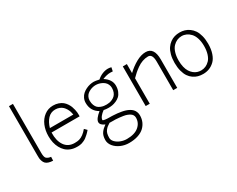

<svg xmlns="http://www.w3.org/2000/svg" viewBox="-130 -1420 2848 2305"><g transform="rotate(-30 1293.5 -267.5)"><path d="M92.8 -819.8H147.9V-141.1Q147.9 -83 165 -64.9Q187 -44.4 227.1 -40Q226.6 -30.3 226.1 -13.7Q225.6 2.9 225.1 12.2Q154.8 9.8 125 -20Q110.4 -34.7 102.5 -58.8Q94.7 -83 93.8 -98.9Q92.8 -114.7 92.8 -141.1Z M322.8 -269Q322.8 -349.6 350.6 -416Q378.4 -482.4 431.4 -522.2Q484.4 -562 552.7 -562Q593.3 -562 626.7 -550.3Q660.2 -538.6 681.9 -520.8Q703.6 -502.9 720 -478.5Q736.3 -454.1 744.9 -431.4Q753.4 -408.7 758.8 -384.3Q764.2 -359.9 765.4 -345.5Q766.6 -331.1 766.6 -319.8V-290H377.4Q373.5 -176.8 420.4 -109.4Q467.3 -42 556.6 -42Q596.7 -42 620.1 -48.8Q680.2 -66.4 734.9 -133.8Q740.7 -128.4 746.8 -122.3Q752.9 -116.2 759 -109.9Q765.1 -103.5 767.6 -101.1Q747.6 -76.7 726.8 -57.9Q706.1 -39.1 690.4 -27.3Q674.8 -15.6 655.5 -7.3Q636.2 1 625.5 4.6Q614.7 8.3 597.7 10.3Q580.6 12.2 575.7 12.2Q570.8 12.2 556.6 12.2Q511.2 12.2 472.7 -2.4Q434.1 -17.1 406.7 -43Q379.4 -68.8 360.4 -104.5Q341.3 -140.1 332 -181.6Q322.8 -223.1 322.8 -269ZM552.7 -507.8Q490.7 -507.8 449.2 -463.6Q407.7 -419.4 386.7 -346.2H711.9Q708.5 -367.7 702.1 -388.4Q695.8 -409.2 682.9 -431.4Q669.9 -453.6 653.1 -470Q636.2 -486.3 610.1 -497.1Q584 -507.8 552.7 -507.8Z M964.8 -392.1Q964.8 -356 975.6 -328.9Q986.3 -301.8 1002.2 -287.1Q1018.1 -272.5 1040.5 -263.7Q1063 -254.9 1081.1 -252.4Q1099.1 -250 1119.6 -250Q1139.2 -250 1158.2 -253.4Q1177.2 -256.8 1198.7 -266.6Q1220.2 -276.4 1236.3 -291.5Q1252.4 -306.6 1262.9 -332.5Q1273.4 -358.4 1273.4 -392.1Q1273.4 -418.5 1262.9 -440.7Q1252.4 -462.9 1236.1 -477.1Q1219.7 -491.2 1198.7 -501Q1177.7 -510.7 1158 -514.9Q1138.2 -519 1119.6 -519Q1101.1 -519 1081.1 -514.9Q1061 -510.7 1040 -501Q1019 -491.2 1002.4 -477.1Q985.8 -462.9 975.3 -440.7Q964.8 -418.5 964.8 -392.1ZM924.8 -116.2Q924.8 -160.6 1004.9 -225.1Q909.7 -279.3 909.7 -392.1Q909.7 -427.2 924.1 -457Q938.5 -486.8 960.9 -506.3Q983.4 -525.9 1011.7 -539.6Q1040 -553.2 1067.4 -559.1Q1094.7 -564.9 1119.6 -564.9Q1142.6 -564.9 1193.8 -553.2Q1226.6 -583 1266.8 -599.6Q1307.1 -616.2 1345.7 -616.2Q1365.2 -616.2 1391.6 -609.9Q1390.1 -600.6 1386.2 -583.3Q1382.3 -565.9 1380.9 -558.1Q1368.7 -560.1 1345.7 -560.1Q1298.3 -560.1 1237.8 -535.2Q1328.6 -477.5 1328.6 -392.1Q1328.6 -347.7 1314.2 -313Q1299.8 -278.3 1278.1 -258.3Q1256.3 -238.3 1227.1 -225.6Q1197.8 -212.9 1171.9 -208.5Q1146 -204.1 1119.6 -204.1Q1085 -204.1 1053.7 -210.9Q1021.5 -188.5 1001 -162.4Q980.5 -136.2 980.5 -112.8Q984.9 -108.9 993.7 -106.2Q1002.4 -103.5 1017.8 -102.1Q1033.2 -100.6 1042 -100.1Q1050.8 -99.6 1072 -99.4Q1093.3 -99.1 1096.7 -99.1Q1102.1 -99.1 1109.9 -98.6Q1117.7 -98.1 1119.6 -98.1Q1150.4 -96.7 1176.3 -94Q1202.1 -91.3 1231.7 -85.9Q1261.2 -80.6 1284.7 -73Q1308.1 -65.4 1330.3 -53Q1352.5 -40.5 1367.2 -24.9Q1381.8 -9.3 1390.9 12.9Q1399.9 35.2 1399.9 62Q1399.9 108.4 1383.1 148.2Q1366.2 188 1333.3 219Q1300.3 250 1246.6 267.6Q1192.9 285.2 1123.5 285.2Q1063.5 285.2 1009.8 262Q956.1 238.8 923.3 198.5Q890.6 158.2 890.6 111.8Q891.1 80.1 897.7 55.9Q904.3 31.7 918.5 12.5Q932.6 -6.8 947.3 -20Q961.9 -33.2 985.8 -50.8Q924.8 -76.7 924.8 -116.2ZM1123.5 230Q1231 230 1287.8 182.1Q1344.7 134.3 1344.7 62Q1344.7 41.5 1335.4 25.6Q1326.2 9.8 1308.6 -1Q1291 -11.7 1271 -19.3Q1251 -26.9 1222.9 -31.2Q1194.8 -35.6 1172.1 -37.8Q1149.4 -40 1119.6 -42H1088.9Q1082 -42 1064.5 -42.5Q1046.9 -43 1038.6 -43Q1013.7 -27.3 1000.2 -16.8Q986.8 -6.3 972.2 11.7Q957.5 29.8 951.2 54Q944.8 78.1 944.8 111.8Q944.8 143.6 971.7 171.1Q998.5 198.7 1039.6 214.4Q1080.6 230 1123.5 230Z M1571.3 0H1515.1V-549.8H1571.3V-424.8Q1633.8 -484.4 1703.9 -523.2Q1773.9 -562 1836.4 -562Q1952.1 -562 1952.1 -395V0H1896.5V-395Q1896.5 -502 1836.4 -502Q1796.4 -502 1757.1 -488Q1717.8 -474.1 1681.9 -448.5Q1646 -422.9 1622.8 -402.3Q1599.6 -381.8 1571.3 -353Z M2074.2 -274.9Q2074.2 -336.4 2087.4 -385.7Q2100.6 -435.1 2122.6 -467.3Q2144.5 -499.5 2174.8 -521.5Q2205.1 -543.5 2237.8 -552.7Q2270.5 -562 2307.1 -562Q2343.3 -562 2376 -552.5Q2408.7 -543 2439 -521.2Q2469.2 -499.5 2491.2 -467Q2513.2 -434.6 2526.1 -385.3Q2539.1 -335.9 2539.1 -274.9Q2539.1 -198.2 2519.5 -140.9Q2500 -83.5 2466.3 -51Q2432.6 -18.6 2392.8 -3.2Q2353 12.2 2307.1 12.2Q2270.5 12.2 2237.8 3.4Q2205.1 -5.4 2174.6 -26.6Q2144 -47.9 2122.3 -80.1Q2100.6 -112.3 2087.4 -162.1Q2074.2 -211.9 2074.2 -274.9ZM2482.9 -274.9Q2482.9 -335.4 2467.8 -382.6Q2452.6 -429.7 2427 -457Q2401.4 -484.4 2371.1 -498.3Q2340.8 -512.2 2307.1 -512.2Q2272.9 -512.2 2242.7 -499Q2212.4 -485.8 2186.5 -458.7Q2160.6 -431.6 2145.5 -384.3Q2130.4 -336.9 2130.4 -274.9Q2130.4 -225.1 2140.4 -184.6Q2150.4 -144 2167.5 -117.2Q2184.6 -90.3 2207.5 -71.8Q2230.5 -53.2 2255.4 -45.2Q2280.3 -37.1 2307.1 -37.1Q2340.8 -37.1 2371.1 -50.3Q2401.4 -63.5 2427 -90.3Q2452.6 -117.2 2467.8 -164.8Q2482.9 -212.4 2482.9 -274.9Z"/></g></svg>

Font: Junction Light
Style: Regular
Weight: 300
Designer: Caroline Hadilaksono
Foundry: Caroline Hadilaksono
Version: Version 1.002